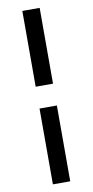

<svg xmlns="http://www.w3.org/2000/svg" viewBox="-97 -822 460 953"><g transform="rotate(-10 133.0 -345.0)"><path d="M89 -400V-782H176.4V-400ZM89 92V-290H176.4V92Z"/></g></svg>

Font: Mozilla Headline ExtraLight
Style: Regular
Weight: 200
Designer: Studio DRAMA
Foundry: Studio DRAMA
Version: Version 1.000